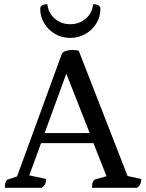

<svg xmlns="http://www.w3.org/2000/svg" viewBox="-20 -892 694 912"><path d="M3 0Q3 -35 19 -40L61 -54L273 -634Q278 -646 294.5 -650.5Q311 -655 323 -655Q338 -655 354 -651L586 -56L651 -42Q651 -28 647 -18.5Q643 -9 631 0H417Q417 -35 433 -40L486 -55L424 -212H175L119 -59L199 -42Q199 -28 195 -18.5Q191 -9 178 0ZM192 -260H406L295 -542ZM314 -712Q274 -712 242 -730.5Q210 -749 190.5 -780.5Q171 -812 171 -851Q171 -861 180.5 -866.5Q190 -872 205 -872Q209 -831 239.5 -804Q270 -777 314 -777Q357 -777 388 -804Q419 -831 422 -872Q438 -872 447.5 -866.5Q457 -861 457 -851Q457 -812 437.5 -780.5Q418 -749 385.5 -730.5Q353 -712 314 -712Z"/></svg>

Font: Petrona Medium
Style: Regular
Weight: 500
Designer: Ringo R. Seeber
Foundry: Ringo R. Seeber
Version: Version 2.001; ttfautohint (v1.8.3)